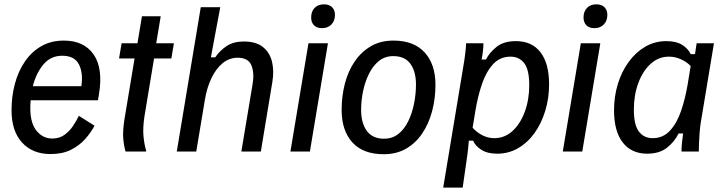

<svg xmlns="http://www.w3.org/2000/svg" viewBox="-20 -700 3348 887"><path d="M213.3 11.7Q130.8 11.7 82.1 -41.2Q33.3 -94.2 33.3 -190.8Q33.3 -255 48.8 -312.9Q64.2 -370.8 95 -415.8Q125.8 -460.8 170.8 -486.7Q215.8 -512.5 275 -512.5Q368.3 -512.5 412.9 -447.9Q457.5 -383.3 436.7 -261.7L432.5 -236.7H121.7Q120 -218.3 120 -200Q120 -130.8 149.2 -95.4Q178.3 -60 221.7 -60Q253.3 -60 276.7 -76.2Q300 -92.5 316.7 -117.1Q333.3 -141.7 344.2 -165L416.7 -119.2Q400 -87.5 373.3 -57.5Q346.7 -27.5 307.5 -7.9Q268.3 11.7 213.3 11.7ZM267.5 -442.5Q214.2 -442.5 180.4 -402.1Q146.7 -361.7 131.7 -301.7H355.8Q365 -362.5 344.6 -402.5Q324.2 -442.5 267.5 -442.5Z M560 0Q551.7 -29.2 549.2 -62.5Q546.7 -95.8 555 -149.2L601.7 -430H530L541.7 -500H615L635.8 -625H722.5L701.7 -500H783.3L771.7 -430H691.7L647.5 -163.3Q639.2 -109.2 642.9 -70.4Q646.7 -31.7 655 -5V0Z M796.7 0 907.5 -666.7H997.5L954.2 -435H974.2Q995 -465.8 1026.7 -487.1Q1058.3 -508.3 1106.7 -508.3Q1163.3 -508.3 1195 -482.5Q1226.7 -456.7 1236.7 -414.6Q1246.7 -372.5 1238.3 -321.7L1185 0H1095L1146.7 -310Q1155.8 -361.7 1141.7 -397.5Q1127.5 -433.3 1077.5 -433.3Q1039.2 -433.3 1008.3 -407.9Q977.5 -382.5 956.7 -338.8Q935.8 -295 926.7 -240L886.7 0Z M1321.7 0 1405 -500H1495L1411.7 0ZM1467.5 -570Q1443.3 -570 1430.4 -583.3Q1417.5 -596.7 1417.5 -619.2Q1417.5 -646.7 1433.3 -663.3Q1449.2 -680 1476.7 -680Q1500.8 -680 1514.2 -666.7Q1527.5 -653.3 1527.5 -631.7Q1527.5 -604.2 1511.3 -587.1Q1495 -570 1467.5 -570Z M1752.5 12.5Q1657.5 12.5 1607.9 -42.1Q1558.3 -96.7 1558.3 -191.7Q1558.3 -255.8 1573.3 -313.8Q1588.3 -371.7 1618.8 -416.2Q1649.2 -460.8 1693.8 -486.7Q1738.3 -512.5 1797.5 -512.5Q1891.7 -512.5 1941.7 -457.9Q1991.7 -403.3 1991.7 -308.3Q1991.7 -244.2 1976.2 -186.2Q1960.8 -128.3 1930.8 -83.8Q1900.8 -39.2 1856.2 -13.3Q1811.7 12.5 1752.5 12.5ZM1754.2 -59.2Q1792.5 -59.2 1820.4 -81.2Q1848.3 -103.3 1866.2 -140.4Q1884.2 -177.5 1892.9 -221.7Q1901.7 -265.8 1901.7 -309.2Q1901.7 -370 1875.8 -405.4Q1850 -440.8 1796.7 -440.8Q1759.2 -440.8 1731.2 -418.8Q1703.3 -396.7 1685 -360Q1666.7 -323.3 1657.5 -279.6Q1648.3 -235.8 1648.3 -192.5Q1648.3 -131.7 1674.6 -95.4Q1700.8 -59.2 1754.2 -59.2Z M2027.5 166.7 2118.3 -380Q2125 -417.5 2129.2 -451.7Q2133.3 -485.8 2133.3 -500H2213.3Q2213.3 -484.2 2211.2 -465.4Q2209.2 -446.7 2205 -425H2225Q2240.8 -456.7 2273.8 -483.3Q2306.7 -510 2363.3 -510Q2437.5 -510 2477.1 -458.3Q2516.7 -406.7 2516.7 -310Q2516.7 -246.7 2499.2 -188.8Q2481.7 -130.8 2450 -86.2Q2418.3 -41.7 2374.2 -15.8Q2330 10 2277.5 10Q2231.7 10 2203.8 -7.9Q2175.8 -25.8 2165.8 -50H2145.8Q2145 -37.5 2142.9 -16.2Q2140.8 5 2134.2 50L2117.5 166.7ZM2263.3 -61.7Q2311.7 -61.7 2347.9 -95Q2384.2 -128.3 2404.6 -184.2Q2425 -240 2425 -306.7Q2425 -378.3 2401.7 -408.3Q2378.3 -438.3 2338.3 -438.3Q2290 -438.3 2257.9 -403.3Q2225.8 -368.3 2206.7 -312.1Q2187.5 -255.8 2176.7 -190.8L2163.3 -110Q2181.7 -89.2 2207.9 -75.4Q2234.2 -61.7 2263.3 -61.7Z M2580 0 2663.3 -500H2753.3L2670 0ZM2725.8 -570Q2701.7 -570 2688.8 -583.3Q2675.8 -596.7 2675.8 -619.2Q2675.8 -646.7 2691.7 -663.3Q2707.5 -680 2735 -680Q2759.2 -680 2772.5 -666.7Q2785.8 -653.3 2785.8 -631.7Q2785.8 -604.2 2769.6 -587.1Q2753.3 -570 2725.8 -570Z M2970 10Q2896.7 10 2856.7 -42.1Q2816.7 -94.2 2816.7 -190Q2816.7 -254.2 2834.2 -311.7Q2851.7 -369.2 2884.2 -413.8Q2916.7 -458.3 2960.8 -484.2Q3005 -510 3058.3 -510Q3105 -510 3132.5 -492.1Q3160 -474.2 3170.8 -450H3190.8L3198.3 -500H3278.3L3217.5 -134.2Q3214.2 -114.2 3212.1 -87.5Q3210 -60.8 3209.2 -37.1Q3208.3 -13.3 3208.3 0H3128.3Q3128.3 -16.7 3130.4 -39.2Q3132.5 -61.7 3135.8 -83.3H3115Q3096.7 -45.8 3061.7 -17.9Q3026.7 10 2970 10ZM2995 -61.7Q3043.3 -61.7 3075.4 -96.7Q3107.5 -131.7 3126.7 -188.3Q3145.8 -245 3156.7 -309.2L3170.8 -395Q3152.5 -414.2 3125.8 -426.2Q3099.2 -438.3 3070 -438.3Q3022.5 -438.3 2985.8 -405Q2949.2 -371.7 2928.8 -316.2Q2908.3 -260.8 2908.3 -193.3Q2908.3 -122.5 2931.7 -92.1Q2955 -61.7 2995 -61.7Z"/></svg>

Font: Familjen Grotesk GF
Style: Italic
Weight: 400
Designer: Anders Wikstroem, Jonas Baeckman, Matilda Gysing, Kristian Moeller
Foundry: Familjen STHML AB
Version: Version 2.000; Beta; Release 4; Build 6